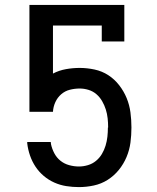

<svg xmlns="http://www.w3.org/2000/svg" viewBox="-20 -755 640 783"><path d="M302 8Q276 8 250.5 4Q225 0 201.5 -10.5Q178 -21 158.5 -37.5Q139 -54 125 -75Q111 -96 102.5 -120.5Q94 -145 91 -171V-176H187L188 -167Q192 -148 201.5 -130Q211 -112 226.5 -99.5Q242 -87 262 -81.5Q282 -76 302 -76Q320 -76 338.5 -81.5Q357 -87 371.5 -99Q386 -111 395.5 -127Q405 -143 410.5 -161Q416 -179 418 -197.5Q420 -216 420 -235Q420 -235 420.5 -235Q421 -235 421 -235Q421 -254 419 -272.5Q417 -291 411.5 -308.5Q406 -326 396.5 -342.5Q387 -359 373 -371Q359 -383 341 -388.5Q323 -394 305 -394Q285 -394 265 -389Q245 -384 229.5 -370.5Q214 -357 205.5 -338Q197 -319 196 -299H100V-735H487V-586H395V-651H196V-455Q221 -468 249 -473Q277 -478 305 -478Q335 -478 365.5 -471.5Q396 -465 421.5 -448.5Q447 -432 466 -407.5Q485 -383 496.5 -355Q508 -327 512 -296.5Q516 -266 516 -235Q516 -235 516 -235Q516 -235 516 -235Q516 -204 512 -173.5Q508 -143 496 -114.5Q484 -86 464.5 -62Q445 -38 419 -21.5Q393 -5 362.5 1.5Q332 8 302 8Z"/></svg>

Font: Iosevka Curly Slab MdEx
Style: Regular
Weight: 500
Width: 7
Monospace: yes
Designer: Belleve Invis
Foundry: Belleve Invis
Version: Version 11.1.0; ttfautohint (v1.8.3)